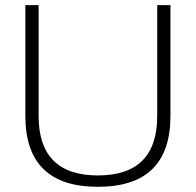

<svg xmlns="http://www.w3.org/2000/svg" viewBox="-20 -718 758 743"><path d="M78.1 -269.5V-698.2H129.4V-269.5Q129.4 -39.1 358.9 -39.1Q588.4 -39.1 588.4 -269.5V-698.2H639.6V-269.5Q639.6 4.9 358.9 4.9Q78.1 4.9 78.1 -269.5Z"/></svg>

Font: Sansation Light
Style: Light
Weight: 300
Designer: Bernd Montag
Version: Version 1.301